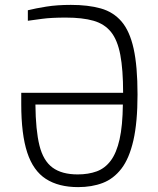

<svg xmlns="http://www.w3.org/2000/svg" viewBox="-20 -760 646 786"><path d="M300 6Q220 6 168 -27.5Q116 -61 91.5 -135.5Q67 -210 67 -334V-380H484Q484 -475 472.5 -535.5Q461 -596 434.5 -629Q408 -662 363 -675Q318 -688 249 -688Q190 -688 153 -683Q116 -678 94 -675V-718Q126 -726 170 -733Q214 -740 270 -740Q341 -740 392.5 -725.5Q444 -711 477.5 -672Q511 -633 527 -561Q543 -489 543 -373Q543 -259 526 -185Q509 -111 477 -69.5Q445 -28 400.5 -11Q356 6 300 6ZM298 -46Q342 -46 376 -58.5Q410 -71 433.5 -102.5Q457 -134 469.5 -189.5Q482 -245 483 -332H125Q126 -227 141.5 -164.5Q157 -102 195 -74Q233 -46 298 -46Z"/></svg>

Font: Exo Thin Light
Style: Regular
Weight: 300
Version: Version 2.000